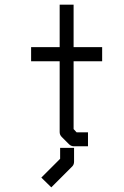

<svg xmlns="http://www.w3.org/2000/svg" viewBox="-20 -679 532 827"><path d="M239 -42H299V17Q299 30 291 38L201 128L158 86L239 5ZM297 -123 310 -109H359V-49H298Q286 -49 277 -58L246 -89Q237 -98 237 -110V-415H114V-476H237V-659H297V-476H420V-415H297Z"/></svg>

Font: IBM 3270 Semi-Condensed
Style: Condensed
Weight: 400
Monospace: yes
Version: Version 2.3.1